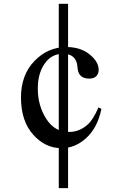

<svg xmlns="http://www.w3.org/2000/svg" viewBox="-20 -752 655 995"><path d="M505.6 -187.7Q485.6 -90.8 427.7 -37.4Q369.7 15.9 299 15.9Q213.8 15.9 151.3 -54.9Q88.7 -125.6 88.7 -246.7Q88.7 -363.6 158.5 -435.9Q228.2 -508.2 325.1 -508.2Q396.9 -508.2 444.1 -470.3Q491.3 -432.3 491.3 -390.3Q491.3 -369.2 478.7 -356.9Q466.2 -344.6 441.5 -344.6Q409.2 -344.6 393.8 -364.6Q383.6 -375.4 381 -407.7Q378.5 -440 359.5 -456.9Q341 -473.3 306.7 -473.3Q253.8 -473.3 220 -433.3Q175.9 -380.5 175.9 -293.3Q175.9 -204.6 219.5 -136.4Q263.1 -68.2 336.9 -68.2Q390.8 -68.2 432.8 -105.1Q462.6 -130.8 490.3 -195.4ZM332.8 -732.3V223.1H284.6V-732.3Z"/></svg>

Font: MM Jasmine
Style: Regular
Weight: 400
Designer: Khon Soe Zaw Thu
Version: Version 1.00 July 11, 2016, initial release